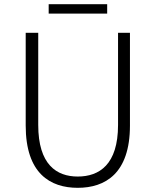

<svg xmlns="http://www.w3.org/2000/svg" viewBox="-20 -886 745 919"><path d="M352 13C483 13 602 -55 602 -285V-729H545V-288C545 -98 455 -41 352 -41C251 -41 163 -98 163 -288V-729H103V-285C103 -55 221 13 352 13ZM213 -821H493V-866H213Z"/></svg>

Font: Noto Sans CJK KR Light
Style: Regular
Weight: 300
Designer: Ryoko NISHIZUKA (kana & ideographs); Paul D. Hunt (Latin, Greek & Cyrillic); Wenlong ZHANG (bopomofo); Sandoll Communica
Foundry: Adobe Systems Incorporated
Version: Version 1.004;PS 1.004;hotconv 1.0.82;makeotf.lib2.5.63406